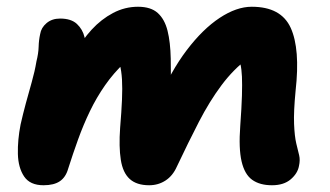

<svg xmlns="http://www.w3.org/2000/svg" viewBox="-20 -540 979 569"><path d="M109 9Q69 9 51.5 -17Q34 -43 33 -84Q32 -125 41 -171Q48 -202 56.5 -233.5Q65 -265 74 -296.5Q83 -328 88 -358Q94 -382 94.5 -401.5Q95 -421 99 -439Q102 -458 118 -471.5Q134 -485 158 -485Q191 -485 208 -469Q225 -453 230.5 -430Q236 -407 231 -386L201 -380Q223 -421 251.5 -452Q280 -483 315 -501.5Q350 -520 389 -520Q427 -520 447.5 -501.5Q468 -483 476.5 -449Q485 -415 486 -366Q487 -320 485.5 -285.5Q484 -251 482 -229L448 -239Q486 -329 533.5 -391.5Q581 -454 631 -487Q681 -520 726 -520Q813 -520 841.5 -457.5Q870 -395 856 -271Q850 -209 851.5 -172.5Q853 -136 858 -115Q863 -94 866.5 -80Q870 -66 866 -48Q862 -26 841.5 -8.5Q821 9 786 9Q750 9 727.5 -7Q705 -23 696 -61.5Q687 -100 692 -167Q696 -222 697 -256.5Q698 -291 697 -313Q696 -335 692.5 -350Q689 -365 683 -381L715 -367Q672 -335 636.5 -287.5Q601 -240 569.5 -179Q538 -118 504 -46Q492 -19 470.5 -5Q449 9 422 9Q385 9 364.5 -9.5Q344 -28 338 -66.5Q332 -105 336 -161Q340 -209 341.5 -244Q343 -279 341.5 -304.5Q340 -330 335 -349Q330 -368 320 -383L349 -354Q317 -324 291.5 -287.5Q266 -251 246.5 -210.5Q227 -170 211.5 -127Q196 -84 182 -40Q175 -15 157.5 -3Q140 9 109 9Z"/></svg>

Font: Shantell Sans
Style: Bold Italic
Weight: 700
Italic angle: -11°
Designer: Stephen Nixon, Anya Danilova, Shantell Martin
Foundry: Arrow Type
Version: Version 1.011;[c5ecc13dd]